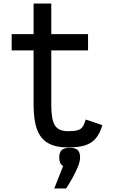

<svg xmlns="http://www.w3.org/2000/svg" viewBox="-20 -820 640 1086"><path d="M365 14Q295 14 252 -10.5Q209 -35 189.5 -88Q170 -141 170 -227V-535H46V-627H170V-800H270V-627H478V-535H270V-227Q270 -142 291 -110Q312 -78 365 -78Q401 -78 419.5 -83.5Q438 -89 447.5 -103Q457 -117 465 -144L559 -112Q545 -65 522 -37.5Q499 -10 461.5 2Q424 14 365 14ZM287 246 337 119Q315 107 315 71Q315 42 329 29Q343 16 374 16Q406 16 419.5 29Q433 42 433 71Q433 93 420.5 123.5Q408 154 390 186.5Q372 219 354 246Z"/></svg>

Font: Victor Mono Thin
Style: Regular
Weight: 100
Monospace: yes
Designer: Rune Bjørnerås
Version: Version 1.561;gftools[0.9.30]